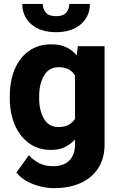

<svg xmlns="http://www.w3.org/2000/svg" viewBox="-20 -768 613 996"><path d="M30.8 -257.8V-268.1Q30.8 -348.6 56.6 -409.4Q82.5 -470.2 130.9 -504.2Q179.2 -538.1 245.6 -538.1Q291.5 -538.1 323.7 -522.9Q356 -507.8 377.9 -480.5L383.8 -528.3H522.5V-19Q522.5 53.7 489.5 104.5Q456.5 155.3 397.7 181.6Q338.9 208 260.7 208Q226.6 208 189.7 199.2Q152.8 190.4 119.9 172.4Q86.9 154.3 64.9 127L129.9 37.1Q151.9 62.5 183.3 78.4Q214.8 94.2 254.9 94.2Q310.1 94.2 339.6 64.7Q369.1 35.2 369.1 -19V-44.4Q346.2 -19 315.7 -4.6Q285.2 9.8 244.6 9.8Q178.7 9.8 130.6 -25.1Q82.5 -60.1 56.6 -120.6Q30.8 -181.2 30.8 -257.8ZM183.1 -268.1V-257.8Q183.1 -195.8 207.8 -152.3Q232.4 -108.9 283.2 -108.9Q314.5 -108.9 335.4 -120.1Q356.4 -131.3 369.1 -151.4V-376.5Q343.3 -419.4 284.2 -419.4Q233.9 -419.4 208.5 -376Q183.1 -332.5 183.1 -268.1ZM339.8 -747.6H446.3Q446.3 -682.6 398.9 -641.8Q351.6 -601.1 271 -601.1Q189.9 -601.1 142.8 -641.8Q95.7 -682.6 95.7 -747.6H201.7Q201.7 -722.7 217.3 -703.4Q232.9 -684.1 271 -684.1Q308.6 -684.1 324.2 -703.4Q339.8 -722.7 339.8 -747.6Z"/></svg>

Font: Vazirmatn FD ExtraBold
Style: Regular
Weight: 800
Designer: Saber Rastikerdar
Foundry: Saber Rastikerdar
Version: Version 33.003